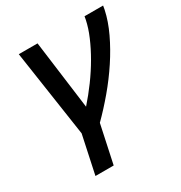

<svg xmlns="http://www.w3.org/2000/svg" viewBox="-166 -630 885 940"><g transform="rotate(-30 276.0 -160.0)"><path d="M181.2 -512.2 231.9 -125Q270 -168 304.7 -215.3Q339.4 -262.7 367.2 -310.8Q395 -358.9 415 -405.8Q435.1 -452.6 443.8 -495.1L446.8 -512.2H551.8L547.9 -490.2Q535.6 -432.1 506.1 -369.9Q476.6 -307.6 436.3 -246.6Q396 -185.5 347.9 -128.4Q299.8 -71.3 251 -22.9L205.1 191.9H102.1L147.9 -22.9L75.2 -512.2Z"/></g></svg>

Font: Clear Sans Medium
Style: Italic
Weight: 500
Italic angle: -12°
Foundry: Intel Corporation
Version: Version 1.00